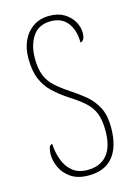

<svg xmlns="http://www.w3.org/2000/svg" viewBox="-113 -785 608 857"><g transform="rotate(-15 191.0 -357.0)"><path d="M189 10Q139 10 108 -11Q77 -32 62.5 -63Q48 -94 48 -124Q48 -136 51.5 -152Q55 -168 67 -168Q69 -128 82 -93Q95 -58 121.5 -36.5Q148 -15 190 -15Q249 -15 280.5 -52.5Q312 -90 312 -163Q312 -214 299.5 -245Q287 -276 259.5 -300.5Q232 -325 187 -353Q153 -376 124.5 -402.5Q96 -429 79.5 -467.5Q63 -506 63 -565Q63 -609 79 -645Q95 -681 126.5 -702.5Q158 -724 202 -724Q243 -724 270.5 -707Q298 -690 312.5 -664.5Q327 -639 327 -614Q327 -592 320.5 -582.5Q314 -573 306 -573Q306 -629 279.5 -664Q253 -699 202 -699Q146 -699 118.5 -658.5Q91 -618 91 -557Q91 -510 103 -479Q115 -448 140.5 -424.5Q166 -401 204 -376Q241 -352 271.5 -326.5Q302 -301 321 -264.5Q340 -228 340 -172Q340 -84 302 -37Q264 10 189 10Z"/></g></svg>

Font: Noto Serif Thai ExtraCondensed Thin
Style: Regular
Weight: 100
Width: 2
Designer: Monotype Design Team
Foundry: Monotype Imaging Inc.
Version: Version 2.001; ttfautohint (v1.8.4.7-5d5b)